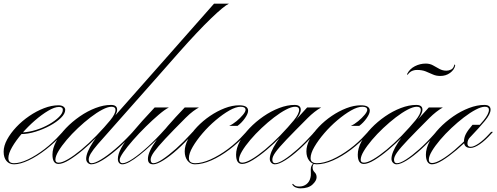

<svg xmlns="http://www.w3.org/2000/svg" viewBox="-67 -893 2726 1054"><path d="M10 3Q43 3 87 -18Q131 -39 178 -75Q225 -111 265 -156L277 -169H287L278 -159Q236 -112 186.5 -73.5Q137 -35 90.5 -13Q44 9 10 9Q-16 9 -31.5 -9.5Q-47 -28 -47 -60Q-47 -92 -28 -127Q-9 -162 22.5 -195.5Q54 -229 93.5 -256Q133 -283 174.5 -299Q216 -315 254 -315Q271 -315 281 -308Q291 -301 291 -290Q291 -269 267.5 -246Q244 -223 207 -203Q170 -183 128 -170Q86 -157 48 -157L57 -166Q93 -168 131.5 -180Q170 -192 203 -211Q236 -230 257 -251Q278 -272 278 -290Q278 -306 257 -306Q233 -306 197.5 -285Q162 -264 124 -231Q86 -198 53 -159.5Q20 -121 -0.5 -85.5Q-21 -50 -21 -25Q-21 3 10 3Z M806 -481H762L1108 -873H1190Q1162 -860 1090.5 -791Q1019 -722 917 -607ZM254 7Q221 7 221 -44Q221 -78 241 -116Q261 -154 295 -189.5Q329 -225 371 -254Q413 -283 457.5 -300Q502 -317 542 -317Q576 -317 576 -291Q576 -267 545 -229.5Q514 -192 467 -143Q430 -105 389 -70.5Q348 -36 312.5 -14.5Q277 7 254 7ZM255 0Q274 0 306.5 -19Q339 -38 379.5 -71.5Q420 -105 462 -148Q509 -197 538 -232.5Q567 -268 567 -290Q567 -307 545 -307Q525 -307 494.5 -291Q464 -275 429.5 -248.5Q395 -222 361 -190Q327 -158 299 -125Q271 -92 254 -63.5Q237 -35 237 -16Q237 0 255 0ZM544 -185Q498 -134 470.5 -102Q443 -70 431.5 -50.5Q420 -31 420 -17Q420 3 436 3Q454 3 488 -17.5Q522 -38 564.5 -74Q607 -110 650 -156L662 -169H672L663 -159Q620 -112 575.5 -73.5Q531 -35 494 -13Q457 9 434 9Q423 9 414.5 0.5Q406 -8 406 -21Q406 -55 443 -112Q480 -169 546 -237L762 -481H806Z M782 -303H860Q838 -292 804 -263Q770 -234 733 -197.5Q696 -161 663.5 -124Q631 -87 610.5 -57.5Q590 -28 590 -16Q590 3 606 3Q625 3 662 -21.5Q699 -46 746 -89Q793 -132 840 -185H851Q764 -93 699.5 -42Q635 9 605 9Q593 9 586.5 1Q580 -7 580 -20Q580 -46 598.5 -80.5Q617 -115 661 -168Q705 -221 782 -303ZM774 9Q745 9 745 -21Q745 -59 793 -125.5Q841 -192 947 -303H1025Q1012 -296 993.5 -282.5Q975 -269 952 -246Q882 -176 840 -131Q798 -86 779 -59.5Q760 -33 760 -17Q760 3 775 3Q793 3 826 -19Q859 -41 899.5 -77Q940 -113 979 -156L991 -169H1001L992 -159Q949 -110 906.5 -72Q864 -34 829 -12.5Q794 9 774 9Z M1003 9Q978 9 962.5 -11Q947 -31 947 -62Q947 -94 965.5 -129Q984 -164 1015.5 -197Q1047 -230 1086 -256.5Q1125 -283 1166.5 -299Q1208 -315 1246 -315Q1295 -315 1295 -285Q1295 -269 1277.5 -244Q1260 -219 1237 -202H1191Q1211 -211 1231.5 -228Q1252 -245 1266.5 -262.5Q1281 -280 1281 -290Q1281 -307 1254 -307Q1228 -307 1192 -286.5Q1156 -266 1117 -233Q1078 -200 1045 -161.5Q1012 -123 991 -87Q970 -51 970 -25Q970 3 1005 3Q1042 3 1089 -18Q1136 -39 1184.5 -75Q1233 -111 1273 -156L1285 -169H1295L1286 -159Q1243 -110 1192.5 -72Q1142 -34 1093 -12.5Q1044 9 1003 9Z M1262 7Q1229 7 1229 -44Q1229 -78 1249 -116Q1269 -154 1303 -189.5Q1337 -225 1379 -254Q1421 -283 1465.5 -300Q1510 -317 1550 -317Q1584 -317 1584 -291Q1584 -267 1553 -229.5Q1522 -192 1475 -143Q1438 -105 1397 -70.5Q1356 -36 1320.5 -14.5Q1285 7 1262 7ZM1263 0Q1282 0 1314.5 -19Q1347 -38 1387.5 -71.5Q1428 -105 1470 -148Q1517 -197 1546 -232.5Q1575 -268 1575 -290Q1575 -307 1553 -307Q1533 -307 1502.5 -291Q1472 -275 1437.5 -248.5Q1403 -222 1369 -190Q1335 -158 1307 -125Q1279 -92 1262 -63.5Q1245 -35 1245 -16Q1245 0 1263 0ZM1669 -169 1660 -159Q1619 -112 1576.5 -73.5Q1534 -35 1498.5 -13Q1463 9 1442 9Q1431 9 1422.5 0.5Q1414 -8 1414 -21Q1414 -55 1451 -112Q1488 -169 1554 -237H1559L1619 -303H1696Q1678 -293 1659 -278Q1640 -263 1623 -246Q1549 -172 1506.5 -127.5Q1464 -83 1446 -58Q1428 -33 1428 -17Q1428 3 1444 3Q1462 3 1494 -17.5Q1526 -38 1566.5 -74Q1607 -110 1648 -156L1659 -169Z M1671 9Q1646 9 1630.5 -11Q1615 -31 1615 -62Q1615 -94 1633.5 -129Q1652 -164 1683.5 -197Q1715 -230 1754 -256.5Q1793 -283 1834.5 -299Q1876 -315 1914 -315Q1963 -315 1963 -285Q1963 -269 1945.5 -244Q1928 -219 1905 -202H1859Q1879 -211 1899.5 -228Q1920 -245 1934.5 -262.5Q1949 -280 1949 -290Q1949 -307 1922 -307Q1896 -307 1860 -286.5Q1824 -266 1785 -233Q1746 -200 1713 -161.5Q1680 -123 1659 -87Q1638 -51 1638 -25Q1638 3 1673 3Q1710 3 1757 -18Q1804 -39 1852.5 -75Q1901 -111 1941 -156L1953 -169H1963L1954 -159Q1911 -110 1860.5 -72Q1810 -34 1761 -12.5Q1712 9 1671 9ZM1653 4H1658Q1649 13 1649 26Q1649 42 1660 52.5Q1671 63 1671 80Q1671 99 1648.5 120Q1626 141 1582 141Q1569 141 1556.5 136Q1544 131 1537 119L1541 116Q1547 123 1554 127Q1561 131 1575 131Q1599 131 1615.5 118Q1632 105 1637 83Q1640 73 1639.5 59Q1639 45 1639 38Q1639 26 1642.5 18.5Q1646 11 1653 4Z M1930 7Q1897 7 1897 -44Q1897 -78 1917 -116Q1937 -154 1971 -189.5Q2005 -225 2047 -254Q2089 -283 2133.5 -300Q2178 -317 2218 -317Q2252 -317 2252 -291Q2252 -267 2221 -229.5Q2190 -192 2143 -143Q2106 -105 2065 -70.5Q2024 -36 1988.5 -14.5Q1953 7 1930 7ZM1931 0Q1950 0 1982.5 -19Q2015 -38 2055.5 -71.5Q2096 -105 2138 -148Q2185 -197 2214 -232.5Q2243 -268 2243 -290Q2243 -307 2221 -307Q2201 -307 2170.5 -291Q2140 -275 2105.5 -248.5Q2071 -222 2037 -190Q2003 -158 1975 -125Q1947 -92 1930 -63.5Q1913 -35 1913 -16Q1913 0 1931 0ZM2337 -169 2328 -159Q2287 -112 2244.5 -73.5Q2202 -35 2166.5 -13Q2131 9 2110 9Q2099 9 2090.5 0.5Q2082 -8 2082 -21Q2082 -55 2119 -112Q2156 -169 2222 -237H2227L2287 -303H2364Q2346 -293 2327 -278Q2308 -263 2291 -246Q2217 -172 2174.5 -127.5Q2132 -83 2114 -58Q2096 -33 2096 -17Q2096 3 2112 3Q2130 3 2162 -17.5Q2194 -38 2234.5 -74Q2275 -110 2316 -156L2327 -169ZM2170 -481 2168 -487Q2182 -515 2210.5 -529.5Q2239 -544 2270 -544Q2293 -544 2310.5 -534Q2328 -524 2345.5 -514.5Q2363 -505 2384 -505Q2397 -505 2410 -511.5Q2423 -518 2428 -540L2432 -534Q2427 -510 2404 -493Q2381 -476 2350 -476Q2327 -476 2308.5 -484.5Q2290 -493 2270 -501Q2250 -509 2223 -509Q2187 -509 2170 -481Z M2304 9Q2288 9 2279.5 -5Q2271 -19 2271 -44Q2271 -78 2291 -116Q2311 -154 2345 -189.5Q2379 -225 2421 -254Q2463 -283 2507.5 -300Q2552 -317 2592 -317Q2626 -317 2626 -291Q2626 -267 2595 -229.5Q2564 -192 2517 -143Q2480 -104 2439 -69.5Q2398 -35 2362.5 -13Q2327 9 2304 9ZM2305 2Q2324 2 2356.5 -17Q2389 -36 2429 -70Q2469 -104 2512 -148Q2559 -197 2588 -232.5Q2617 -268 2617 -290Q2617 -307 2595 -307Q2575 -307 2544.5 -291Q2514 -275 2479.5 -248.5Q2445 -222 2411 -190Q2377 -158 2349 -125Q2321 -92 2304 -63.5Q2287 -35 2287 -16Q2287 2 2305 2ZM2630 -159Q2597 -122 2567 -101.5Q2537 -81 2516 -81Q2480 -81 2480 -116Q2480 -137 2490.5 -157.5Q2501 -178 2527 -208H2575L2514 -140Q2499 -125 2499 -105Q2499 -87 2517 -87Q2534 -87 2561 -105.5Q2588 -124 2617 -156L2629 -169H2639Z"/></svg>

Font: Ballet
Style: Regular
Weight: 400
Designer: Maximiliano R. Sproviero
Foundry: Omnibus-Type
Version: Version 1.100